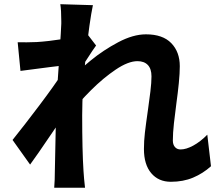

<svg xmlns="http://www.w3.org/2000/svg" viewBox="-20 -833 1040 906"><path d="M786.4 24.8Q728 24.8 693.6 -15.9Q659.2 -56.6 659.2 -130Q659.2 -167.4 663.8 -207.3Q668.4 -247.2 678.4 -316.4Q684.6 -359.2 689.7 -401.5Q694.8 -443.8 694.8 -472.6Q694.8 -508.2 677.6 -526.3Q660.4 -544.4 628.6 -544.4Q585.2 -544.4 526.2 -504.7Q467.2 -465 409.3 -407.2Q351.4 -349.4 308.2 -293.2L307.2 -455.8Q348.2 -498.4 407.4 -547.1Q466.6 -595.8 537.3 -633.4Q608 -671 668.6 -671Q747.8 -671 788.1 -629.5Q828.4 -588 828.4 -520.6Q828.4 -486.8 823.8 -440.8Q819.2 -394.8 812.4 -345.8Q806 -299.2 800.8 -251.8Q795.6 -204.4 795.6 -169.8Q795.6 -150.8 805.4 -139.3Q815.2 -127.8 832.2 -127.8Q858.4 -127.8 891.8 -145.9Q925.2 -164 958.2 -197.4L975.6 -48.6Q937.6 -14.4 891 5.2Q844.4 24.8 786.4 24.8ZM215.2 -516.4Q188 -513.4 76.6 -498.4L63.4 -633.6Q104.6 -632.6 153.6 -634.6Q205 -637.6 282.4 -649.5Q359.8 -661.4 392 -672.2L433.4 -618.2Q420.4 -601 387.6 -549.8L368 -519.6L305.4 -323.6Q271.4 -272.8 231.8 -214.8Q149 -92.4 122 -56.4L39.2 -172.6Q95.6 -242.8 166.4 -336.7Q237.2 -430.6 272.4 -485.6L274.2 -507.8L281.2 -524.4ZM269.2 -732.6Q269.2 -785.4 264.6 -813.2L418.4 -808.6Q402.6 -734.4 385.2 -572.5Q367.8 -410.6 367.8 -289.2Q367.8 -120.8 374 -26.6Q376 7.6 381.2 53H235.8Q238.8 16.8 238.8 -23.8Q243 -235.2 244.8 -317.8Q246.4 -358.2 250.3 -423.5Q254.2 -488.8 259.4 -557Q269.2 -708 269.2 -721.4Z"/></svg>

Font: 寒蝉端黑体 Light
Style: Regular
Weight: 300
Designer: ChillDuanSans {Warren2060}; 
Source Han Sans {Ryoko NISHIZUKA 西塚涼子 (kana, bopomofo & ideographs); Paul D. Hunt (Latin, G
Foundry: ChillType&Adobe
Version: Version 1.300;Glyphs 3.3 (3306)